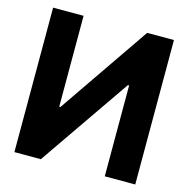

<svg xmlns="http://www.w3.org/2000/svg" viewBox="-107 -831 915 934"><g transform="rotate(15 351.0 -364.0)"><path d="M46.9 -727.5H200.4V-270.1H206.6L520.7 -727.5H655.5V0H502V-457.6H495.9L180.1 0H46.9Z"/></g></svg>

Font: Inter Tight
Style: Regular
Weight: 400
Designer: Rasmus Andersson
Foundry: rsms
Version: Version 3.002